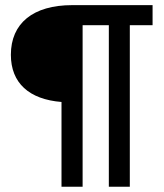

<svg xmlns="http://www.w3.org/2000/svg" viewBox="-20 -713 626 733"><path d="M214.8 0H295.4V-616.7H395.5V0H475.6V-616.7H562.5V-693.4H255.9C105.5 -693.4 21.5 -623.5 21.5 -503.9C21.5 -396 91.3 -333.5 214.8 -323.7Z"/></svg>

Font: Cascadia Mono PL SemiLight
Style: Regular
Weight: 350
Monospace: yes
Designer: Aaron Bell
Foundry: Saja Typeworks
Version: Version 2404.023